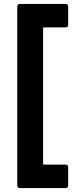

<svg xmlns="http://www.w3.org/2000/svg" viewBox="-20 -810 388 980"><path d="M315 150H81Q69 150 68 137V-777Q68 -789 81 -790H315Q327 -790 328 -777V-683Q328 -671 315 -670H200V30H315Q327 30 328 43V137Q328 149 315 150Z"/></svg>

Font: YamahaIndonesia935. App
Style: Bold
Weight: 700
Designer: Dalton Maag Ltd
Foundry: Dalton Maag Ltd
Version: Version 1.002; January 01, 2024; Regular/Italic